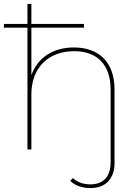

<svg xmlns="http://www.w3.org/2000/svg" viewBox="-22 -762 704 979"><path d="M406 -640H138V-742H118V-640H-2V-621H118V0H138V-281C138 -412 220 -501 356 -501C473 -501 542 -433 542 -305V65C542 138 506 178 439 178C403 178 372 167 350 146L336 160C360 185 400 197 440 197C519 197 562 146 562 70V-305C562 -445 482 -520 355 -520C245 -520 169 -465 138 -379V-621H406Z"/></svg>

Font: Montserrat-Alt1 Thin
Style: Regular
Weight: 100
Designer: Differentunic
Foundry: Differentunic
Version: Version 7.222